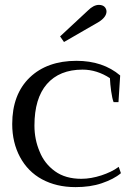

<svg xmlns="http://www.w3.org/2000/svg" viewBox="-20 -756 536 786"><path d="M226 -607C226 -607 242 -584 242 -584C242 -584 384 -666 384 -666C405 -679 416 -694 416 -709C416 -716 413 -723 408 -728C403 -733 395 -736 385 -736C370 -736 355 -728 340 -713C340 -713 226 -607 226 -607ZM152 -22C191 -1 236 10 289 10C329 10 365 5 397 -6C429 -17 455 -30 475 -47C475 -47 466 -73 466 -73C446 -58 422 -47 395 -38C367 -29 340 -24 313 -24C270 -24 234 -34 205 -55C176 -76 155 -103 142 -136C128 -169 121 -204 121 -242C121 -316 138 -373 172 -412C206 -451 255 -471 318 -471C357 -471 395 -459 430 -436C431 -420 432 -402 435 -383C438 -363 441 -348 445 -338C445 -338 465 -338 465 -338C465 -338 472 -447 472 -447C425 -487 365 -507 293 -507C213 -507 149 -484 102 -439C54 -393 30 -329 30 -248C30 -197 41 -152 62 -113C83 -74 113 -43 152 -22Z"/></svg>

Font: BUSH 25 TRIRONG 0515 A
Style: Regular
Weight: 400
Designer: Katatrad Team
Foundry: CadsonDemak